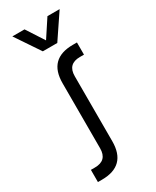

<svg xmlns="http://www.w3.org/2000/svg" viewBox="-223 -939 811 999"><g transform="rotate(-30 183.0 -439.5)"><path d="M146.5 -537.1Q146.5 -683.6 293 -683.6Q300.8 -683.6 317.4 -683.6Q317.4 -665 317.4 -610.4Q311.5 -610.4 293 -610.4Q219.7 -610.4 219.7 -537.1Q219.7 -407.2 219.7 -146.5Q219.7 0 73.2 0Q65.4 0 48.8 0Q48.8 -18.6 48.8 -73.2Q54.7 -73.2 73.2 -73.2Q146.5 -73.2 146.5 -146.5Q146.5 -276.4 146.5 -537.1ZM115.2 -878.9Q132.8 -852.5 183.6 -773.4Q201.2 -799.8 252.9 -878.9Q271.5 -878.9 326.2 -878.9Q301.8 -842.8 227.5 -732.4Q206.1 -732.4 140.6 -732.4Q115.2 -769.5 42 -878.9Q60.5 -878.9 115.2 -878.9Z"/></g></svg>

Font: ZAANS 2018
Style: Regular
Weight: 400
Designer: Counter Creatives
Version: Version 1.0 - 24-01-18